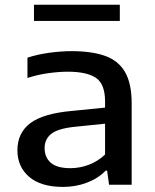

<svg xmlns="http://www.w3.org/2000/svg" viewBox="-20 -764 640 794"><path d="M241 9Q149 9 100.5 -32.8Q52 -74.5 52 -142.5Q52 -214.5 105.5 -254.8Q159 -295 279.5 -305.5L414.5 -319V-344Q414.5 -416.5 376.8 -442Q339 -467.5 260 -467.5Q225 -467.5 180.5 -461.5Q136 -455.5 93.5 -441.5V-525.5Q134.5 -539 183.8 -545.8Q233 -552.5 276 -552.5Q359.5 -552.5 414.8 -532.8Q470 -513 497.2 -465.8Q524.5 -418.5 524.5 -336.5V0H431L423 -58.5H417Q386.5 -26.5 340 -8.8Q293.5 9 241 9ZM164.5 -151.5Q164.5 -113 190.2 -90.8Q216 -68.5 271 -68.5Q309.5 -68.5 347 -82.5Q384.5 -96.5 414.5 -125V-252.5L288 -239.5Q220.5 -232.5 192.5 -210.8Q164.5 -189 164.5 -151.5ZM120.5 -677.5V-744.5H475.5V-677.5Z"/></svg>

Font: Encode Sans Exp Md
Style: Regular
Weight: 500
Width: 7
Designer: Multiple Designers
Foundry: Impallari Type
Version: Version 3.002; ttfautohint (v1.8.3) -l 8 -r 50 -G 200 -x 14 